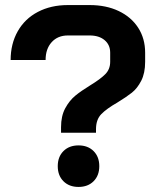

<svg xmlns="http://www.w3.org/2000/svg" viewBox="-20 -728 631 758"><path d="M221 -226Q221 -270 237.5 -300.5Q254 -331 277 -350Q300 -369 336 -391Q377 -416 396 -435.5Q415 -455 415 -484V-520Q415 -551 393 -569.5Q371 -588 334 -588H248Q208 -588 184 -561.5Q160 -535 160 -491H22Q22 -555 50 -604.5Q78 -654 129.5 -681Q181 -708 248 -708H334Q399 -708 448.5 -684.5Q498 -661 525.5 -618.5Q553 -576 553 -520V-484Q553 -439 537.5 -409Q522 -379 500.5 -362Q479 -345 443 -323Q401 -299 380 -277.5Q359 -256 359 -218V-204H221ZM208 -72Q208 -109 230.5 -131.5Q253 -154 290 -154Q327 -154 349.5 -131.5Q372 -109 372 -72Q372 -35 349.5 -12.5Q327 10 290 10Q253 10 230.5 -12.5Q208 -35 208 -72Z"/></svg>

Font: Stavian Bold
Style: Bold
Weight: 700
Version: Version 1.000; ttfautohint (v1.6)